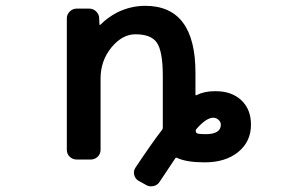

<svg xmlns="http://www.w3.org/2000/svg" viewBox="-20 -577 1040 672"><path d="M464.8 55.7Q453.1 48.8 449.7 35.2Q446.3 21.5 454.1 9.8Q512.7 -78.1 546.9 -122.1Q549.8 -125 549.8 -129.9V-312.5Q549.8 -398.4 528.3 -428.7Q507.8 -457 454.1 -457Q408.2 -457 370.1 -411.1Q332 -364.3 332 -302.7V-52.7Q332 -38.1 321.8 -28.3Q311.5 -18.6 296.9 -18.6H249Q234.4 -18.6 224.1 -28.3Q213.9 -38.1 213.9 -52.7V-512.7Q213.9 -526.4 224.1 -536.6Q234.4 -546.9 249 -546.9H292Q306.6 -546.9 316.9 -536.6Q327.1 -526.4 327.1 -512.7L328.1 -492.2Q328.1 -490.2 329.1 -489.7Q330.1 -489.3 331.1 -490.2Q357.4 -516.6 391.6 -534.2Q438.5 -556.6 488.3 -556.6Q664.1 -556.6 664.1 -322.3V-246.1Q664.1 -242.2 668 -244.1Q695.3 -257.8 731.4 -257.8Q733.4 -257.8 735.4 -257.8Q791 -257.8 824.7 -226.1Q858.4 -194.3 858.4 -140.6Q858.4 -81.1 813.5 -44.9Q769.5 -8.8 696.3 -8.8Q632.8 -8.8 599.6 -24.4Q595.7 -26.4 593.8 -23.4Q557.6 31.2 539.1 58.6Q531.2 71.3 517.6 74.2Q512.7 75.2 508.8 75.2Q499 75.2 491.2 70.3ZM668 -126Q665 -123 665 -120.1Q665 -112.3 669.9 -110.4Q675.8 -107.4 699.2 -107.4Q752.9 -107.4 752.9 -140.6Q752.9 -150.4 745.1 -157.2Q737.3 -165 725.6 -165Q701.2 -164.1 668 -126Z"/></svg>

Font: Rounded-L Mgen+ 1m medium
Style: Regular
Weight: 500
Designer: [Source Han Sans]
Ryoko NISHIZUKA  (kana & ideographs); Paul D. Hunt (Latin, Greek & Cyrillic); Wenlong ZHANG  (bopomofo
Version: Version 1.059.20150602